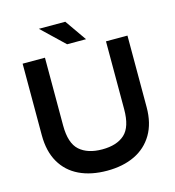

<svg xmlns="http://www.w3.org/2000/svg" viewBox="-125 -972 992 1088"><g transform="rotate(-15 370.5 -428.5)"><path d="M370 10Q276 10 207 -23Q138 -56 100.5 -121Q63 -186 63 -280V-700H194V-302Q194 -198 241.5 -156Q289 -114 374 -114Q460 -114 506 -156Q552 -198 552 -302V-700H678V-280Q678 -186 639.5 -121Q601 -56 532 -23Q463 10 370 10ZM446 -741H335L203 -867H358Z"/></g></svg>

Font: REM Medium
Style: Regular
Weight: 500
Designer: Octavio Pardo
Foundry: Ashler Design
Version: Version 1.005;gftools[0.9.28]